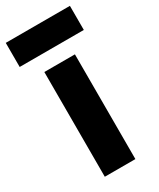

<svg xmlns="http://www.w3.org/2000/svg" viewBox="-231 -814 741 897"><g transform="rotate(-30 139.0 -365.5)"><path d="M219 -544V21H54V-544ZM312 -622H-34V-752H312Z"/></g></svg>

Font: Repo ExtraBold
Style: Bold
Weight: 700
Designer: Stefan Peev
Foundry: Context Ltd
Version: Version 1.502